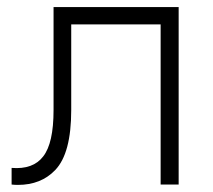

<svg xmlns="http://www.w3.org/2000/svg" viewBox="-20 -520 600 541"><path d="M483.4 -500Q483.4 -375 483.4 0Q470.7 0 432.6 0Q432.6 -112.3 432.6 -451.2Q370.1 -451.2 180.7 -451.2Q180.7 -390.6 180.7 -210Q180.7 -87.9 135.7 -41Q95.7 1 30.3 1Q21.5 1 12.7 0Q12.7 -15.6 12.7 -46.9Q73.2 -42 101.6 -79.1Q130.9 -116.2 130.9 -210Q130.9 -306.6 130.9 -500Q218.8 -500 483.4 -500Z"/></svg>

Font: LeFont
Style: ExtraLight
Weight: 200
Designer: Leryon MEDIA
Version: Version 1.0